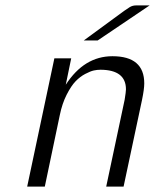

<svg xmlns="http://www.w3.org/2000/svg" viewBox="-20 -687 571 707"><path d="M80.1 0 180.2 -472.2H242.2L222.2 -375Q290 -480 394 -480Q511.2 -480 511.2 -379.9Q511.2 -358.9 502.9 -318.8L435.1 0H371.1L439 -319.8Q443.8 -349.6 443.8 -357.9Q443.8 -429.7 350.1 -430.2Q337.9 -430.2 325.4 -427.5Q313 -424.8 293.9 -414.8Q274.9 -404.8 258.5 -387.9Q242.2 -371.1 225.6 -338.6Q209 -306.2 200.2 -263.2L145 0ZM288.6 -538.1Q337.4 -574.2 397.9 -618.2Q447.8 -655.3 458.3 -661.1Q468.8 -667 480 -667H530.8L339.8 -538.1Z"/></svg>

Font: CMU Bright
Style: Oblique
Weight: 500
Italic angle: -12°
Version: Version 0.7.0